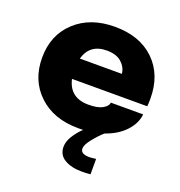

<svg xmlns="http://www.w3.org/2000/svg" viewBox="-135 -656 923 986"><g transform="rotate(20 326.0 -163.5)"><path d="M467.3 129.4V213.4Q443.8 215.8 420.4 215.8Q362.3 215.8 325.4 193.8Q288.6 171.9 288.6 127.4Q288.6 99.1 307.6 68.4Q326.7 37.6 353.5 12.2Q345.2 12.7 327.1 12.7Q191.9 12.7 110.4 -64.2Q28.8 -141.1 28.8 -264.6Q28.8 -389.2 111.3 -465.3Q193.8 -541.5 327.1 -541.5Q463.9 -541.5 543.7 -464.1Q623.5 -386.7 623.5 -256.3Q623.5 -230 621.6 -214.4H210.4Q231.9 -118.7 334.5 -118.7Q385.3 -118.7 411.4 -133.5Q437.5 -148.4 439.9 -168H616.2Q611.3 -117.7 571 -74.5Q530.8 -31.2 462.9 -7.8Q435.5 16.6 409.2 49.6Q382.8 82.5 382.8 103Q382.8 132.8 430.7 132.8Q440.9 132.8 467.3 129.4ZM329.6 -412.6Q236.8 -412.6 212.4 -326.2H442.4Q438.5 -361.8 410.2 -387.2Q381.8 -412.6 329.6 -412.6Z"/></g></svg>

Font: Epilogue ExtraBold
Style: Regular
Weight: 800
Designer: Tyler Finck
Foundry: Etcetera Type Co
Version: Version 2.112